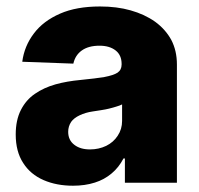

<svg xmlns="http://www.w3.org/2000/svg" viewBox="-20 -573 625 602"><path d="M209 9.3Q157.2 9.3 116.7 -8.3Q75.2 -26.4 52.7 -62Q29.3 -97.7 29.3 -151.4Q29.3 -196.3 45.4 -228Q61.5 -259.8 89.4 -278.8Q117.7 -298.3 154.3 -308.6Q189.9 -318.4 232.4 -322.3Q281.2 -327.1 307.1 -331.5Q335.9 -336.9 348.6 -345.2Q361.3 -354 361.3 -370.6V-372.6Q361.3 -399.9 342.8 -414.6Q323.7 -429.7 292 -429.7Q257.3 -429.7 236.3 -414.6Q215.8 -399.9 210 -373.5L49.8 -379.4Q56.2 -428.7 86.4 -468.3Q115.7 -507.3 168.5 -530.3Q219.7 -552.7 293.5 -552.7Q346.7 -552.7 389.6 -540.5Q433.1 -528.3 466.3 -504.9Q499 -481 517.1 -447.8Q534.7 -414.1 534.7 -370.6V0H371.6V-76.2H367.2Q352.5 -47.9 330.1 -29.3Q307.1 -9.8 277.3 -0.5Q246.6 9.3 209 9.3ZM262.2 -104.5Q289.6 -104.5 313 -115.7Q335.9 -127 349.1 -147.5Q362.8 -168 362.8 -193.8V-245.6Q355 -241.7 344.7 -238.8Q342.8 -238.3 334.7 -235.8Q326.7 -233.4 321.8 -232.4Q312.5 -230 296.4 -227.5Q277.8 -224.6 271 -223.6Q247.6 -220.2 229.5 -211.4Q211.9 -203.1 203.1 -190.9Q193.8 -176.8 193.8 -159.7Q193.8 -133.3 213.4 -118.7Q231.9 -104.5 262.2 -104.5Z"/></svg>

Font: My Font
Style: Regular
Weight: 500
Designer: Rasmus Andersson
Foundry: rsms
Version: Version 0.001